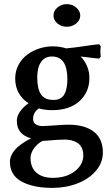

<svg xmlns="http://www.w3.org/2000/svg" viewBox="-20 -663 539 924"><path d="M127 97.2Q127 143.6 155.5 168.2Q184.1 192.9 233.9 192.9Q299.3 192.9 340.1 161.1Q380.9 129.4 380.9 85Q380.9 62 372.1 45.9Q363.3 29.8 348.9 22.2Q334.5 14.6 321 11.7Q307.6 8.8 293 8.8Q262.7 8.8 226.1 12.2Q219.7 12.7 206.1 13.9Q192.4 15.1 185.1 15.1Q161.1 26.9 144 50.3Q127 73.7 127 97.2ZM232.9 -439.9Q269.5 -439.9 297.9 -430.2Q343.8 -434.1 392.1 -441.9Q419.9 -446.3 457 -450.2L464.8 -440.9Q462.9 -423.3 462.9 -415Q462.9 -407.7 464.8 -390.1L457 -380.9Q449.2 -381.3 431.9 -383.5Q414.6 -385.7 409.2 -386.2Q370.1 -391.1 368.2 -391.1Q410.2 -346.7 410.2 -287.1Q410.2 -220.2 362.8 -176.5Q315.4 -132.8 230 -132.8Q197.3 -132.8 167 -141.1Q139.2 -122.6 139.2 -90.8Q139.2 -72.3 152.8 -64.2Q166.5 -56.2 185.1 -56.2Q189 -56.2 221.2 -58.1Q286.1 -63 308.1 -63Q388.2 -63 431.6 -29.1Q475.1 4.9 475.1 70.8Q475.1 119.6 441.7 158.9Q408.2 198.2 352.8 219.7Q297.4 241.2 231.9 241.2Q139.2 241.2 83.5 210.4Q27.8 179.7 27.8 116.2Q27.8 97.2 37.6 78.9Q47.4 60.5 63.7 46.1Q80.1 31.7 96.2 21.5Q112.3 11.2 129.9 2.9Q61 -16.1 61 -81.1Q61 -125 117.2 -166Q53.2 -208.5 53.2 -285.2Q53.2 -321.3 69.3 -351.3Q85.4 -381.3 111.6 -400.4Q137.7 -419.4 169.2 -429.7Q200.7 -439.9 232.9 -439.9ZM230 -391.1Q195.3 -391.1 177.2 -364.3Q159.2 -337.4 159.2 -290Q159.2 -236.3 177 -209.2Q194.8 -182.1 237.8 -182.1Q273.9 -182.1 289.1 -208Q304.2 -233.9 304.2 -282.2Q304.2 -391.1 230 -391.1ZM237.3 -587.9Q237.3 -610.4 256.3 -626.7Q275.4 -643.1 301.3 -643.1Q327.6 -643.1 346.9 -626.7Q366.2 -610.4 366.2 -587.9Q366.2 -566.4 346.9 -550.3Q327.6 -534.2 301.3 -534.2Q275.4 -534.2 256.3 -550.3Q237.3 -566.4 237.3 -587.9Z"/></svg>

Font: Linear Smooth
Style: Bold
Weight: 700
Designer: Philipp H. Poll, Flanker
Foundry: Philipp H. Poll, reworked by Flanker
Version: Version 1.061 | FøM Fix